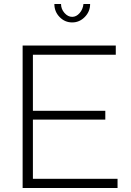

<svg xmlns="http://www.w3.org/2000/svg" viewBox="-20 -937 652 957"><path d="M396 -917H429.2Q429.2 -879.4 402.6 -852.3Q376 -825.2 339.8 -825.2Q303.2 -825.2 277.1 -852.1Q251 -878.9 251 -917H284.2Q284.2 -892.1 301.3 -872.6Q318.4 -853 339.8 -853Q360.4 -853 376.7 -871.6Q393.1 -890.1 396 -917ZM565.9 -45.9V0H92.8V-710H557.1V-664.1H144V-384.8H504.9V-340.8H144V-45.9Z"/></svg>

Font: Rawline Light
Style: Regular
Weight: 300
Designer: Matt McInerney, Pablo Impallari, Rodrigo Fuenzalida
Foundry: Matt McInerney, Pablo Impallari, Rodrigo Fuenzalida
Version: Version 4.020;PS 004.020;hotconv 1.0.88;makeotf.lib2.5.64775